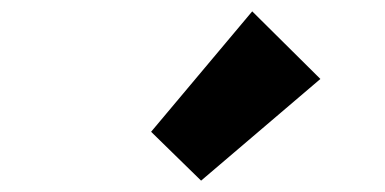

<svg xmlns="http://www.w3.org/2000/svg" viewBox="-20 -973 677 338"><path d="M246 -741 424 -953 544 -834 334 -655Z"/></svg>

Font: Kinto Sans Black
Style: Regular
Weight: 900
Designer: Authors: Ryoko NISHIZUKA  (kana & ideographs); Paul D. Hunt (Latin, Greek & Cyrillic); Wenlong ZHANG  (bopomofo); Sandol
Foundry: Adobe Systems Incorporated, ookami Inc.
Version: Version 0.001